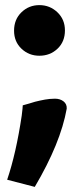

<svg xmlns="http://www.w3.org/2000/svg" viewBox="-20 -554 312 751"><path d="M234 -435Q234 -391 205 -363.5Q176 -336 134 -336Q93 -336 64 -363.5Q35 -391 35 -434Q35 -478 64 -506Q93 -534 134 -534Q175 -534 204.5 -506Q234 -478 234 -435ZM241 -129Q217 6 116 177L8 149Q43 46 65 -102Q69 -134 69 -142Q78 -144 94 -149Q110 -154 117 -156Q124 -158 136 -160.5Q148 -163 156 -164.5Q164 -166 174.5 -167Q185 -168 195 -168Q215 -168 228.5 -157.5Q242 -147 241 -129Z"/></svg>

Font: Repo
Style: ExtraBold
Weight: 800
Designer: Stefan Peev
Foundry: Context Ltd
Version: Version 001.000